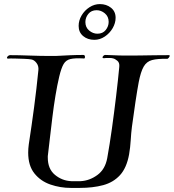

<svg xmlns="http://www.w3.org/2000/svg" viewBox="-20 -904 851 940"><path d="M327 16Q275 16 227 -0.5Q179 -17 148.5 -55Q118 -93 118 -157Q118 -176 121 -198Q135 -289 147 -379.5Q159 -470 168 -561Q170 -581 158.5 -596Q147 -611 133 -613Q123 -615 98.5 -616Q74 -617 51 -617.5Q28 -618 20 -617Q14 -617 14 -621Q14 -625 19 -629.5Q24 -634 29 -634Q70 -634 124.5 -632Q179 -630 228 -630Q240 -630 251 -630Q262 -630 272 -631Q289 -632 321.5 -633.5Q354 -635 387 -635H388Q396 -635 396 -625Q396 -615 387 -618Q347 -620 325 -615Q303 -610 291.5 -590.5Q280 -571 270 -529Q260 -487 251.5 -435.5Q243 -384 236.5 -330.5Q230 -277 224.5 -229.5Q219 -182 215 -148Q214 -144 214 -140Q214 -136 214 -132Q214 -77 249 -48Q284 -19 329 -17Q332 -17 342 -17Q352 -17 362 -17Q372 -17 374 -17Q418 -19 456.5 -47Q495 -75 505 -130Q517 -196 528 -275Q539 -354 548.5 -433.5Q558 -513 564 -577Q566 -597 554.5 -606.5Q543 -616 534 -618Q527 -620 520.5 -620Q514 -620 509 -620Q504 -620 499 -620Q494 -620 488 -619Q482 -619 482 -623Q482 -627 487 -631.5Q492 -636 497 -635Q522 -634 536.5 -633.5Q551 -633 562.5 -632.5Q574 -632 589 -632H628Q643 -632 672.5 -632.5Q702 -633 738 -633.5Q774 -634 807 -634Q811 -634 811 -631Q811 -627 806 -621Q801 -615 797 -616Q751 -617 724.5 -610Q698 -603 683.5 -578Q669 -553 659 -501Q652 -464 643 -404Q634 -344 626 -284Q622 -253 620 -218Q618 -183 612 -148Q600 -82 567.5 -46.5Q535 -11 485 2.5Q435 16 370 16ZM442 -709Q409 -709 387 -727.5Q365 -746 365 -777Q365 -804 379.5 -828.5Q394 -853 418 -868.5Q442 -884 469 -884Q501 -884 523.5 -866Q546 -848 546 -817Q546 -791 531.5 -766Q517 -741 493 -725Q469 -709 442 -709ZM457 -739Q483 -739 497.5 -757Q512 -775 512 -797Q512 -823 493.5 -838.5Q475 -854 453 -854Q427 -854 412.5 -836Q398 -818 398 -796Q398 -770 416.5 -754.5Q435 -739 457 -739Z"/></svg>

Font: Tapestry
Style: Regular
Weight: 400
Designer: Robert E. Leuschke
Foundry: Robert E. Leuschke
Version: Version 1.010; ttfautohint (v1.8.4.7-5d5b)